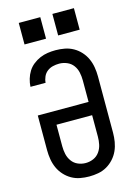

<svg xmlns="http://www.w3.org/2000/svg" viewBox="-140 -1022 780 1103"><g transform="rotate(-15 250.0 -470.5)"><path d="M250 8Q223 8 196 3Q169 -2 145.5 -15.5Q122 -29 103.5 -49.5Q85 -70 74 -94.5Q63 -119 58.5 -146Q54 -173 54 -200V-407H356V-535Q356 -559 351 -582.5Q346 -606 332 -625Q318 -644 295.5 -653.5Q273 -663 249 -663Q230 -663 211.5 -658.5Q193 -654 178 -642.5Q163 -631 155 -613Q147 -595 146 -577H56Q57 -600 64 -623.5Q71 -647 83.5 -667Q96 -687 115 -702Q134 -717 156 -726.5Q178 -736 201.5 -739.5Q225 -743 249 -743Q276 -743 303 -738Q330 -733 354 -719.5Q378 -706 396.5 -685.5Q415 -665 426 -640.5Q437 -616 441.5 -589Q446 -562 446 -535V-200Q446 -173 441.5 -146Q437 -119 426 -94.5Q415 -70 396.5 -49.5Q378 -29 354.5 -15.5Q331 -2 304 3Q277 8 250 8ZM250 -72Q274 -72 296 -81.5Q318 -91 332 -110.5Q346 -130 351 -153Q356 -176 356 -200V-328H144V-200Q144 -176 149 -153Q154 -130 168 -110.5Q182 -91 204 -81.5Q226 -72 250 -72ZM286 -821V-949H414V-821ZM86 -821V-949H214V-821Z"/></g></svg>

Font: Iosevka SS04 Medium
Style: Regular
Weight: 500
Monospace: yes
Designer: Belleve Invis
Foundry: Belleve Invis
Version: Version 19.0.0; ttfautohint (v1.8.4)